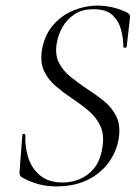

<svg xmlns="http://www.w3.org/2000/svg" viewBox="-20 -656 500 688"><path d="M181 12Q150 12 120 4.5Q90 -3 56 -22Q52 -25 51 -29.5Q50 -34 50 -41L60 -171Q60 -176 65.5 -176Q71 -176 71 -171Q69 -131 81 -92Q93 -53 123.5 -27.5Q154 -2 205 -2Q235 -2 264 -13.5Q293 -25 315.5 -51Q338 -77 346 -122Q355 -170 340.5 -202.5Q326 -235 297.5 -259Q269 -283 237 -304Q206 -325 179 -348Q152 -371 137.5 -402.5Q123 -434 131 -481Q141 -533 171.5 -567.5Q202 -602 244 -619Q286 -636 329 -636Q353 -636 379.5 -630.5Q406 -625 434 -612Q447 -605 446 -595L434 -489Q434 -485 428 -485Q422 -485 422 -489Q422 -518 414 -549Q406 -580 383.5 -601.5Q361 -623 315 -623Q274 -623 247 -605Q220 -587 204.5 -560Q189 -533 184 -504Q176 -462 190.5 -432.5Q205 -403 232.5 -381Q260 -359 291 -338Q324 -317 353 -293.5Q382 -270 397.5 -237.5Q413 -205 405 -157Q397 -111 368.5 -72.5Q340 -34 293 -11Q246 12 181 12Z"/></svg>

Font: Cormorant Garamond Light
Style: Italic
Weight: 300
Italic angle: -10°
Designer: Christian Thalmann (Catharsis Fonts)
Foundry: Catharsis Fonts
Version: Version 4.001